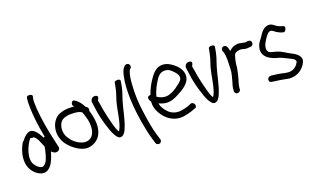

<svg xmlns="http://www.w3.org/2000/svg" viewBox="-94 -1279 3349 2030"><g transform="rotate(-20 1581.0 -263.5)"><path d="M304 -271C299 -270 294 -268 290 -265C272 -300 251 -340 220 -362C164 -408 108 -344 79 -305C76 -303 72 -302 70 -301C43 -257 19 -202 13 -138C6 -68 25 -12 60 28C89 61 140 98 194 83C259 60 290 -24 313 -102C324 -90 342 -73 368 -75C399 -78 411 -102 405 -123C388 -196 369 -276 355 -358C340 -448 324 -547 324 -644C323 -664 324 -680 327 -690L332 -714C342 -741 277 -751 270 -727L266 -705C264 -688 262 -667 263 -642C263 -511 282 -388 304 -271ZM82 -64C69 -110 81 -163 96 -203C112 -244 135 -287 156 -309V-310C168 -305 180 -302 192 -306C207 -297 225 -273 234 -253L254 -206C258 -196 262 -185 268 -173C257 -112 240 -44 215 -8C195 15 181 28 150 15C124 3 92 -31 82 -64Z M482 -131C511 -92 556 -54 594 -33C627 -14 675 4 724 -8C800 -24 855 -83 865 -172C874 -235 859 -303 845 -351L840 -367C847 -380 847 -399 832 -411L817 -422C800 -457 773 -496 741 -515L733 -521C707 -545 675 -492 703 -467H704L707 -464C692 -466 675 -467 656 -467C614 -469 577 -462 542 -448C494 -432 460 -385 445 -337C420 -257 445 -181 482 -131ZM563 -386C587 -396 620 -403 654 -401H655C701 -401 735 -396 765 -378L767 -372C788 -319 809 -252 800 -181C790 -103 741 -59 667 -74C613 -89 565 -124 535 -171C524 -186 515 -200 510 -216C485 -291 515 -369 563 -386Z M899 -437C905 -401 910 -359 916 -316C926 -261 942 -198 960 -146C973 -101 990 -57 1012 -25C1024 -8 1043 21 1080 3C1106 -11 1123 -48 1133 -77C1166 -158 1182 -262 1209 -350C1228 -405 1251 -469 1259 -534L1261 -545C1262 -550 1263 -557 1256 -564C1240 -578 1203 -574 1196 -557L1194 -544C1192 -536 1189 -522 1186 -504C1178 -462 1162 -414 1147 -370C1117 -265 1110 -141 1068 -65C1066 -62 1062 -58 1060 -56L1057 -60V-62H1056C1030 -105 1017 -181 999 -247C987 -297 978 -349 971 -398C967 -416 965 -426 964 -439C967 -443 978 -455 978 -476C978 -485 964 -494 945 -494C938 -494 932 -494 923 -489C909 -479 894 -464 899 -437Z M1397 210C1425 225 1450 199 1444 173V172L1439 160C1437 151 1432 132 1423 105C1401 30 1385 -65 1372 -166C1357 -267 1353 -377 1361 -475C1366 -539 1370 -570 1385 -612C1389 -624 1392 -629 1393 -629L1394 -630L1404 -639C1410 -645 1413 -654 1413 -663C1413 -682 1397 -696 1380 -696C1371 -696 1362 -692 1357 -687L1348 -678C1325 -655 1314 -613 1307 -576C1293 -512 1289 -428 1291 -339C1293 -233 1314 -86 1333 4C1346 78 1363 132 1379 185C1386 207 1390 207 1397 210Z M1920 -327C1946 -392 1911 -451 1877 -486C1847 -515 1809 -544 1769 -555C1688 -576 1637 -530 1599 -479C1564 -433 1528 -370 1506 -304C1490 -303 1480 -297 1476 -294C1464 -269 1478 -248 1488 -237C1485 -183 1495 -147 1517 -107C1565 -19 1651 45 1765 29C1799 24 1830 16 1858 6L1896 -8C1906 -10 1911 -15 1914 -18C1923 -40 1913 -60 1900 -67C1893 -72 1884 -74 1875 -71H1874L1835 -55C1813 -47 1788 -42 1758 -37C1700 -28 1649 -49 1619 -79C1591 -107 1563 -142 1555 -191C1580 -179 1607 -169 1637 -167C1691 -163 1738 -184 1774 -204C1825 -230 1891 -266 1920 -325ZM1559 -264C1573 -326 1610 -394 1640 -437C1663 -469 1684 -489 1719 -493C1769 -500 1799 -473 1828 -442C1851 -418 1873 -386 1859 -352C1848 -331 1823 -311 1799 -296V-295C1771 -271 1736 -253 1697 -239C1648 -222 1597 -238 1559 -264Z M1958 -437C1964 -401 1969 -359 1975 -316C1985 -261 2001 -198 2019 -146C2032 -101 2049 -57 2071 -25C2083 -8 2102 21 2139 3C2165 -11 2182 -48 2192 -77C2225 -158 2241 -262 2268 -350C2287 -405 2310 -469 2318 -534L2320 -545C2321 -550 2322 -557 2315 -564C2299 -578 2262 -574 2255 -557L2253 -544C2251 -536 2248 -522 2245 -504C2237 -462 2221 -414 2206 -370C2176 -265 2169 -141 2127 -65C2125 -62 2121 -58 2119 -56L2116 -60V-62H2115C2089 -105 2076 -181 2058 -247C2046 -297 2037 -349 2030 -398C2026 -416 2024 -426 2023 -439C2026 -443 2037 -455 2037 -476C2037 -485 2023 -494 2004 -494C1997 -494 1991 -494 1982 -489C1968 -479 1953 -464 1958 -437Z M2679 -420C2719 -427 2713 -491 2671 -486H2663C2655 -484 2649 -484 2637 -482C2636 -482 2633 -483 2630 -484L2614 -487C2606 -489 2598 -491 2591 -492L2573 -495C2551 -499 2532 -492 2518 -489H2517L2499 -482H2498C2484 -474 2470 -464 2457 -451C2453 -472 2447 -511 2427 -519C2397 -534 2370 -501 2382 -476C2385 -467 2388 -465 2390 -456C2396 -433 2398 -403 2398 -371C2398 -358 2398 -345 2397 -336V-335C2397 -318 2395 -305 2395 -289V-272C2395 -266 2395 -265 2394 -258C2391 -243 2392 -248 2393 -242C2387 -212 2379 -180 2371 -151C2363 -122 2351 -90 2349 -58L2348 -38C2348 -24 2358 -6 2379 -6C2398 -6 2411 -18 2414 -33V-34L2415 -53C2419 -95 2439 -139 2449 -186V-187C2454 -215 2464 -245 2466 -275C2468 -295 2470 -317 2474 -332L2480 -358L2488 -386C2494 -409 2507 -419 2529 -424L2541 -427C2553 -430 2568 -430 2582 -427C2595 -425 2614 -414 2640 -417C2650 -417 2659 -418 2671 -420Z M3147 -108C3142 -147 3117 -170 3090 -186C3080 -193 3066 -201 3051 -208C3008 -229 2970 -261 2921 -276L2883 -286C2865 -290 2842 -298 2834 -305C2824 -320 2820 -326 2820 -351C2821 -359 2823 -370 2826 -382C2829 -391 2841 -414 2860 -444C2879 -473 2895 -490 2903 -496C2918 -506 2929 -508 2943 -503L2963 -490C2981 -474 3003 -462 3025 -453L3046 -447C3067 -436 3082 -456 3087 -476C3092 -486 3090 -505 3067 -509L3046 -516C3034 -521 3022 -525 3014 -530C2998 -539 2985 -553 2966 -564H2965C2933 -578 2905 -571 2878 -554C2860 -543 2840 -519 2818 -484C2791 -449 2773 -423 2766 -404C2759 -386 2755 -369 2754 -354C2754 -293 2793 -259 2831 -239C2868 -217 2911 -212 2947 -197C2981 -182 3018 -161 3055 -143C3070 -133 3074 -127 3080 -109C3063 -69 3030 -38 2987 -31C2945 -24 2905 -41 2863 -47C2840 -50 2814 -56 2785 -58L2767 -60C2765 -60 2750 -56 2745 -51C2728 -38 2729 -16 2738 -3C2743 1 2750 4 2759 5L2776 8C2803 11 2831 16 2856 19C2884 23 2916 32 2946 36H2947C3021 40 3078 10 3116 -39C3128 -55 3145 -81 3147 -104Z"/></g></svg>

Font: Stray Cat
Style: ExBdCn
Weight: 800
Version: Version 1.0